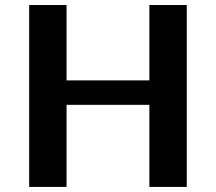

<svg xmlns="http://www.w3.org/2000/svg" viewBox="-20 -735 849 755"><path d="M94.7 0V-715.3H241.7V-418.9H567.4V-715.3H714.4V0H567.4V-322.8H241.7V0Z"/></svg>

Font: Proza Libre
Style: SemiBold
Weight: 600
Designer: Jasper de Waard
Foundry: Jasper de Waard
Version: Version 1.000; ttfautohint (v1.4.1.8-43bc) -l 8 -r 50 -G 200